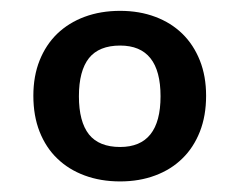

<svg xmlns="http://www.w3.org/2000/svg" viewBox="-20 -749 442 354"><path d="M201.5 -729C177.5 -729 155.7 -725.3 136 -718C116.3 -710.7 99.5 -700.2 85.5 -686.8C71.5 -673.2 60.7 -656.8 53 -637.5C45.3 -618.2 41.5 -596.5 41.5 -572.5C41.5 -547.8 45.3 -525.8 53 -506.2C60.7 -486.8 71.5 -470.2 85.5 -456.8C99.5 -443.2 116.3 -432.8 136 -425.5C155.7 -418.2 177.5 -414.5 201.5 -414.5C225.2 -414.5 246.8 -418.2 266.2 -425.5C285.8 -432.8 302.4 -443.2 316.2 -456.8C330.1 -470.2 340.8 -486.8 348.5 -506.2C356.2 -525.8 360 -547.8 360 -572.5C360 -596.5 356.2 -618.2 348.5 -637.5C340.8 -656.8 330.1 -673.2 316.2 -686.8C302.4 -700.2 285.8 -710.7 266.2 -718C246.8 -725.3 225.2 -729 201.5 -729ZM201.5 -478C175.5 -478 156.3 -485.8 144 -501.2C131.7 -516.8 125.5 -540.2 125.5 -571.5C125.5 -602.8 131.7 -626.2 144 -641.8C156.3 -657.2 175.5 -665 201.5 -665C251.2 -665 276 -633.8 276 -571.5C276 -509.2 251.2 -478 201.5 -478Z"/></svg>

Font: Lato Semibold
Style: Regular
Weight: 600
Designer: Lukasz Dziedzic
Foundry: tyPoland Lukasz Dziedzic
Version: Version 2.006; 2014-01-15